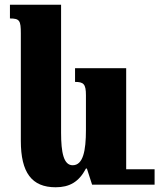

<svg xmlns="http://www.w3.org/2000/svg" viewBox="-20 -780 673 811"><path d="M215 11C273 11 313 -11 343 -68H347L369 0H633V-65H513V-492H297V-434C333 -434 343 -425 343 -378V-231C343 -143 331 -82 287 -82C249 -82 238 -135 238 -220V-760H22V-702C63 -702 68 -693 68 -639V-185C68 -51 114 11 215 11Z"/></svg>

Font: Noto Serif Armenian Condensed Black
Style: Regular
Weight: 900
Width: 3
Designer: Monotype Design Team
Foundry: Monotype Imaging Inc.
Version: Version 2.008